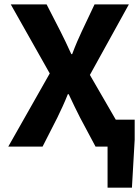

<svg xmlns="http://www.w3.org/2000/svg" viewBox="-20 -672 640 880"><path d="M473 188V0H442.6V-123.6H597.3V-31.8L584.7 188ZM17.9 0 208 -335.4 29.4 -651.8H193.6L256.9 -528.5Q268.4 -506.5 280.4 -480.8Q292.4 -455.1 306.8 -424H310.8Q322.5 -455.1 333.5 -480.8Q344.5 -506.5 355 -528.5L413.3 -651.8H570.6L392 -328.5L582.1 0H417.9L347 -132.9Q334 -158.5 321.4 -184.4Q308.8 -210.2 294.9 -240.2H290.9Q279 -210.2 267.1 -184.4Q255.1 -158.5 242.8 -132.9L175.1 0Z"/></svg>

Font: Source Code Pro ExtraLight
Style: Regular
Weight: 200
Monospace: yes
Designer: Paul D. Hunt, Teo Tuominen
Foundry: Adobe
Version: Version 1.026;hotconv 1.1.0;makeotfexe 2.6.0